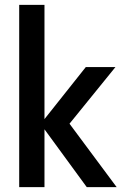

<svg xmlns="http://www.w3.org/2000/svg" viewBox="-20 -770 504 790"><path d="M59 -750H163V-280L333 -494H455L266 -261L460 0H337L163 -238V0H59Z"/></svg>

Font: Cabin Medium
Style: Regular
Weight: 500
Designer: Pablo Impallari
Foundry: Pablo Impallari. http://www.impallari.com Igino Marini. http://www.ikern.com
Version: Version 2.200